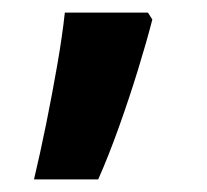

<svg xmlns="http://www.w3.org/2000/svg" viewBox="-20 -151 329 305"><path d="M222 -120Q213 -85 199 -39.5Q185 6 168.5 52Q152 98 136 134H34Q44 92 53.5 45Q63 -2 71 -48Q79 -94 83 -131H215Z"/></svg>

Font: Noto Sans Thai Looped UI
Style: Bold
Weight: 700
Designer: Cadson Demak Team
Foundry: Cadson Demak Co., Ltd.
Version: Version 1.000; ttfautohint (v1.8.4.7-5d5b)